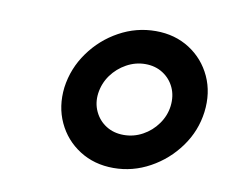

<svg xmlns="http://www.w3.org/2000/svg" viewBox="-49 -791 534 451"><g transform="rotate(10 218.0 -566.0)"><path d="M246.6 -398.9Q200.7 -398.9 165.5 -421.4Q130.4 -443.8 112.8 -481.7Q95.2 -519.5 100.6 -565.4Q106.9 -611.8 134.3 -649.9Q161.6 -688 202.4 -710.4Q243.2 -732.9 289.6 -732.9Q335.4 -732.9 370.4 -710.4Q405.3 -688 422.9 -649.9Q440.4 -611.8 434.6 -565.4Q428.7 -519.5 401.4 -481.7Q374 -443.8 333.3 -421.4Q292.5 -398.9 246.6 -398.9ZM256.8 -479.5Q280.8 -479.5 301.8 -491Q322.8 -502.4 336.9 -522.2Q351.1 -542 354 -565.4Q356.9 -589.8 347.9 -609.4Q338.9 -628.9 320.8 -640.6Q302.7 -652.3 278.8 -652.3Q255.4 -652.3 234.1 -640.6Q212.9 -628.9 198.7 -609.4Q184.6 -589.8 181.2 -565.4Q178.2 -542 187.5 -522.2Q196.8 -502.4 214.8 -491Q232.9 -479.5 256.8 -479.5Z"/></g></svg>

Font: Inter 28pt Medium
Style: Italic
Weight: 500
Italic angle: -9.3988°
Designer: Rasmus Andersson
Foundry: rsms
Version: Version 4.001;git-66647c0bb